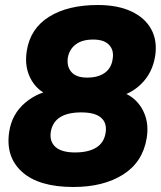

<svg xmlns="http://www.w3.org/2000/svg" viewBox="-20 -736 642 767"><path d="M273 11Q135 11 68 -49.5Q1 -110 17 -211Q28 -281 80.5 -325.5Q133 -370 204 -378L199 -349Q138 -362 107 -413.5Q76 -465 87 -533Q101 -622 176 -669Q251 -716 371 -716Q450 -716 504.5 -690.5Q559 -665 584 -619.5Q609 -574 600 -513Q589 -444 543.5 -400Q498 -356 435 -346L440 -374Q485 -367 515.5 -340.5Q546 -314 560 -274Q574 -234 566 -184Q550 -88 471.5 -38.5Q393 11 273 11ZM280 -127Q333 -127 364.5 -146.5Q396 -166 402 -206Q408 -245 383.5 -266Q359 -287 305 -287Q251 -287 220.5 -268Q190 -249 183 -210Q177 -171 201.5 -149Q226 -127 280 -127ZM328 -426Q372 -426 398.5 -445Q425 -464 430 -500Q436 -535 416 -556.5Q396 -578 352 -578Q308 -578 282.5 -558.5Q257 -539 251 -506Q246 -470 265.5 -448Q285 -426 328 -426Z"/></svg>

Font: Mulish ExtraLight Black
Style: Italic
Weight: 900
Italic angle: -9°
Version: Version 3.603